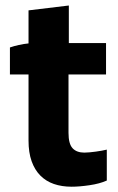

<svg xmlns="http://www.w3.org/2000/svg" viewBox="-20 -678 434 704"><path d="M242.4 6.6Q271 6.6 308.4 1.1Q345.8 -4.4 371.6 -16V-129.4Q364.2 -127.6 353.5 -125.6Q342.8 -123.6 331.6 -122.1Q320.4 -120.6 309.1 -119.5Q297.8 -118.4 289.4 -118.4Q261 -118.4 246.1 -134.5Q231.2 -150.6 231.2 -191V-405H368.8V-520H232.4V-657.8L84.6 -640V-518.8Q67.6 -517.2 49.1 -513.1Q30.6 -509 16.4 -504V-405H84.6V-162.8Q84.6 -118.8 95.9 -87Q107.2 -55.2 127.9 -34.3Q148.6 -13.4 177.6 -3.4Q206.6 6.6 242.4 6.6Z"/></svg>

Font: Fixel Variable
Style: Regular
Weight: 100
Width: 3
Designer: AlfaBravo + MacPaw
Foundry: Kyrylo Tkachov, Marchela Mozhyna, Serhii Makarenko, Maria Weinstein, Zakhar Kryvoshyya
Version: Version 1.211